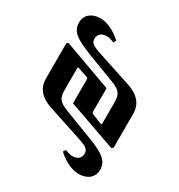

<svg xmlns="http://www.w3.org/2000/svg" viewBox="-173 -793 898 964"><g transform="rotate(30 275.5 -311.0)"><path d="M401 -348V-223C401 -218 399 -217 394 -219L337 -242C332 -244 331 -247 331 -252V-388L53 -489L43 -483V-277C43 -225 74 -185 139 -164L303 -110C374 -87 400 -80 400 -49C400 -23 383 -7 352 -7C340 -7 327 -10 310 -18L300 -3C342 35 385 55 425 55C474 55 508 27 508 -17C508 -69 471 -94 375 -131L218 -191C166 -211 153 -228 153 -274V-402C153 -407 155 -408 160 -406L217 -387C222 -385 223 -382 223 -377V-238L501 -140L511 -147V-345C511 -397 480 -437 415 -458L251 -512C180 -535 154 -542 154 -573C154 -599 171 -615 202 -615C214 -615 227 -612 244 -604L254 -619C212 -657 169 -677 129 -677C80 -677 46 -649 46 -605C46 -553 83 -528 179 -491L336 -431C388 -411 401 -394 401 -348Z"/></g></svg>

Font: Nithya Ranjana DU
Style: Regular
Weight: 400
Designer: Designed by Tathagata Biswas and Noopur Datye with help from Ananda Maharjan, Callijatra
Foundry: Ek Type
Version: Version 1.000;Glyphs 3.2.3 (3260)